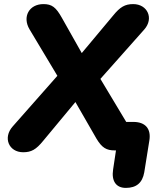

<svg xmlns="http://www.w3.org/2000/svg" viewBox="-20 -734 774 937"><path d="M594 183C646 183 675 158 684 107L709 -49C718 -106 689 -139 631 -139H596L470 -349L684 -590C732 -644 700 -714 630 -714C590 -714 566 -700 532 -658L379 -475L282 -647C253 -699 233 -714 192 -714C122 -714 88 -652 124 -591L260 -364L42 -117C-7 -62 23 9 93 9C133 9 156 -4 191 -47L348 -236L451 -57C478 -12 500 0 540 0H546L532 93C523 150 547 183 594 183Z"/></svg>

Font: SN Pro Heavy
Style: Italic
Weight: 800
Italic angle: -9°
Designer: Tobias Whetton
Foundry: Supernotes
Version: Version 1.001;Glyphs 3.2 (3249)